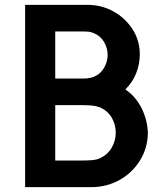

<svg xmlns="http://www.w3.org/2000/svg" viewBox="-20 -770 670 790"><path d="M355.2 0H83.3V-750H339.6Q391.7 -750 435.9 -728.6Q480.2 -707.3 511.5 -668.8Q555.2 -615.6 555.2 -545.8Q555.2 -506.3 540.1 -468.2Q525 -430.2 495.8 -402.1Q538.5 -372.9 562.5 -325Q586.5 -277.1 588.5 -222.9Q587.5 -160.4 555.7 -109.4Q524 -58.3 471.4 -29.2Q418.8 0 355.2 0ZM207.3 -640.6V-446.9H326Q335.4 -446.9 347.4 -449Q359.4 -451 366.7 -454.2Q393.8 -465.6 408.3 -491.1Q422.9 -516.7 422.9 -543.8Q422.9 -571.9 408.3 -596.9Q393.8 -621.9 366.7 -633.3Q355.2 -638.5 344.3 -639.6Q333.3 -640.6 320.8 -640.6Q308.3 -640.6 302.1 -640.6ZM456.3 -224Q456.3 -258.3 439.1 -287Q421.9 -315.6 388.5 -329.2Q374 -334.4 356.8 -335.9Q339.6 -337.5 302.1 -337.5H207.3V-109.4H302.1Q337.5 -109.4 357.3 -110.9Q377.1 -112.5 388.5 -117.7Q421.9 -132.3 439.1 -161.5Q456.3 -190.6 456.3 -224Z"/></svg>

Font: Vladivostok Bold
Style: Regular
Weight: 700
Width: 4
Designer: Michael Sharanda
Foundry: Michael Sharanda
Version: Version 1.005